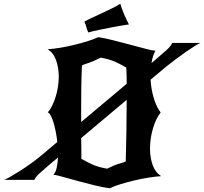

<svg xmlns="http://www.w3.org/2000/svg" viewBox="-42 -964 1095 1029"><path d="M214 -362Q227 -376 237.5 -397.5Q248 -419 256 -444.5Q264 -470 268.5 -498Q273 -526 273 -553Q273 -599 259 -640Q245 -681 213 -700Q244 -702 280.5 -708Q317 -714 354 -723Q391 -732 425 -742.5Q459 -753 485 -765Q518 -760 563.5 -748.5Q609 -737 654 -725Q699 -713 736.5 -703Q774 -693 791 -692Q776 -666 770 -626L798 -650Q830 -677 852 -697Q874 -717 881 -734H1033Q1025 -732 1003.5 -718.5Q982 -705 955 -686.5Q928 -668 899.5 -646.5Q871 -625 849 -607L765 -537Q768 -486 782 -438.5Q796 -391 819 -361Q794 -330 778 -276.5Q762 -223 762 -166Q762 -120 776 -80Q790 -40 822 -20Q791 -18 753.5 -12Q716 -6 678.5 3Q641 12 606 22.5Q571 33 546 45Q513 41 468 30Q423 19 378.5 7Q334 -5 297 -15.5Q260 -26 244 -28Q256 -39 261.5 -63.5Q267 -88 269 -120L227 -85Q194 -57 172 -37Q150 -17 142 0H-22Q-14 -1 9.5 -14.5Q33 -28 62.5 -46.5Q92 -65 122.5 -87Q153 -109 176 -128L265 -203Q262 -232 256.5 -259.5Q251 -287 244.5 -308.5Q238 -330 230 -344.5Q222 -359 214 -362ZM394 -113Q412 -103 427 -95Q442 -87 457.5 -80.5Q473 -74 491 -69Q509 -64 532 -60Q574 -81 599 -87.5Q624 -94 632 -99Q634 -177 635.5 -262.5Q637 -348 637 -429L393 -224Q394 -194 394 -165Q394 -136 394 -113ZM397 -613Q396 -589 395 -554.5Q394 -520 393.5 -479.5Q393 -439 393 -395.5Q393 -352 393 -310L637 -515Q637 -537 636.5 -559Q636 -581 635 -602Q617 -612 602 -620Q587 -628 571.5 -634.5Q556 -641 538.5 -646Q521 -651 498 -655Q456 -634 430.5 -626Q405 -618 397 -613ZM410 -848Q422 -855 447.5 -867Q473 -879 502 -892.5Q531 -906 558.5 -919.5Q586 -933 603 -944Q605 -934 611 -918Q617 -902 624 -885.5Q631 -869 638 -854.5Q645 -840 649 -833Q638 -832 612.5 -827.5Q587 -823 555 -817Q523 -811 489.5 -804Q456 -797 431 -790Q423 -809 420.5 -820Q418 -831 410 -848Z"/></svg>

Font: New Rocker
Style: Regular
Weight: 400
Designer: Pablo Impallari, Brenda Gallo, Rodrigo Fuenzalida
Foundry: Pablo Impallari, Brenda Gallo, Rodrigo Fuenzalida
Version: Version 1.000; ttfautohint (v0.93) -l 8 -r 50 -G 200 -x 14 -